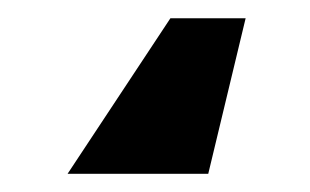

<svg xmlns="http://www.w3.org/2000/svg" viewBox="-20 30 336 208"><path d="M246.1 49.8 205.6 218.3H53.2L164.6 49.8Z"/></svg>

Font: Inter 20pt ExtraBold
Style: Regular
Weight: 800
Version: Version 4.001;git-66647c0bb